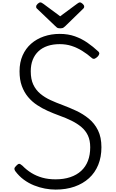

<svg xmlns="http://www.w3.org/2000/svg" viewBox="-20 -1553 959 1592"><path d="M441 19Q398 19 352.5 10.5Q307 2 262 -16Q217 -34 177 -63.5Q137 -93 106 -135Q99 -146 99.5 -155Q100 -164 114 -178Q128 -193 137.5 -194.5Q147 -196 166 -179Q200 -144 240.5 -119Q281 -94 330.5 -80Q380 -66 441 -66Q509 -66 562.5 -84Q616 -102 653 -136Q690 -170 709 -219Q728 -268 728 -332Q728 -389 709 -429.5Q690 -470 655 -499.5Q620 -529 573.5 -552Q527 -575 471 -595Q424 -612 377 -633Q330 -654 287.5 -682Q245 -710 212.5 -749Q180 -788 161 -840Q142 -892 142 -962Q142 -1036 167.5 -1093.5Q193 -1151 238 -1190.5Q283 -1230 344 -1251Q405 -1272 475 -1272Q545 -1272 601 -1252Q657 -1232 704 -1199.5Q751 -1167 794 -1127Q805 -1117 803 -1106.5Q801 -1096 791 -1085Q778 -1072 766.5 -1067Q755 -1062 744 -1070Q703 -1106 660.5 -1132Q618 -1158 573 -1172.5Q528 -1187 475 -1187Q419 -1187 374.5 -1172Q330 -1157 299 -1128Q268 -1099 251.5 -1057.5Q235 -1016 235 -962Q235 -896 256 -851.5Q277 -807 314 -776Q351 -745 399 -723Q447 -701 499 -682Q555 -661 612 -634.5Q669 -608 716.5 -569Q764 -530 792.5 -472.5Q821 -415 821 -332Q821 -251 794.5 -186Q768 -121 718 -75.5Q668 -30 598 -5.5Q528 19 441 19ZM643 -1533Q652 -1533 665 -1521.5Q678 -1510 678 -1499Q678 -1497 677.5 -1493Q677 -1489 672 -1483L523 -1338Q516 -1332 507.5 -1325Q499 -1318 479 -1318Q460 -1318 451.5 -1325Q443 -1332 437 -1338L285 -1483Q280 -1489 280 -1493Q280 -1497 280 -1499Q280 -1510 292.5 -1521.5Q305 -1533 315 -1533Q321 -1533 326.5 -1529.5Q332 -1526 340 -1521L479 -1418L618 -1521Q626 -1526 631 -1529.5Q636 -1533 643 -1533Z"/></svg>

Font: Playwrite VN
Style: Regular
Weight: 400
Designer: Veronika Burian, José Scaglione
Foundry: TypeTogether
Version: Version 1.002